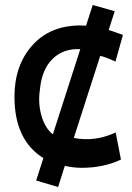

<svg xmlns="http://www.w3.org/2000/svg" viewBox="-20 -648 530 770"><path d="M308 25Q274 25 240 17L213 102L125 76L154 -14Q38 -86 38 -260Q38 -386 109.5 -466Q181 -546 303 -546Q306 -546 314 -545.5Q322 -545 325 -545L352 -628L440 -603L416 -528Q463 -512 473 -508L443 -401Q405 -419 382 -424L276 -95Q305 -89 337 -90Q391 -92 444 -117L465 -8Q395 25 308 25ZM140 -288Q132 -235 146 -185Q160 -135 192 -109L302 -451Q233 -454 190 -411Q147 -368 140 -288Z"/></svg>

Font: Repo
Style: DemiBold
Weight: 600
Designer: Stefan Peev
Foundry: Context Ltd
Version: Version 001.000